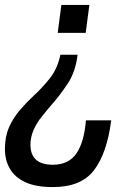

<svg xmlns="http://www.w3.org/2000/svg" viewBox="-50 -550 540 782"><path d="M165 212Q95 212 52 191.5Q9 171 -10.5 136Q-30 101 -30 57Q-30 6 -13 -32Q4 -70 30 -100.5Q56 -131 86 -159Q122 -192 153 -231Q184 -270 196 -327H266Q258 -258 225.5 -209Q193 -160 159 -122Q139 -99 121 -76Q74 -18 74 39Q74 121 165 121Q230 121 261.5 74.5Q293 28 300 -60H403Q386 73 333.5 142.5Q281 212 165 212ZM299 -416H185L200 -530H314Z"/></svg>

Font: Tanohe Sans Medium
Style: Italic
Weight: 500
Designer: Village Type and Design LLC & Cristiano Sobral
Foundry: Cooper Hewitt Smithsonian Design Museum
Version: Version 1.00;September 29, 2021;FontCreator 13.0.0.2655 64-b